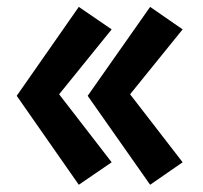

<svg xmlns="http://www.w3.org/2000/svg" viewBox="-20 -529 581 549"><path d="M129.3 -235 299.3 -445 205.3 -509.3 27.8 -255ZM27.8 -255 205.3 -0.7 299.3 -65 129.3 -285ZM332.2 -235 502.2 -445 409.3 -509.3 230.7 -255ZM230.7 -255 409.3 -0.7 502.2 -65 332.2 -285Z"/></svg>

Font: Jost* Book
Style: Regular
Weight: 400
Version: Version 3.000